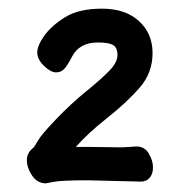

<svg xmlns="http://www.w3.org/2000/svg" viewBox="-20 -739 420 443"><path d="M183 -323Q122 -323 104.5 -319.5Q87 -316 86 -316Q66 -316 54 -334Q42 -352 42 -369.5Q42 -387 57 -398Q60 -401 67.5 -414.5Q75 -428 109.5 -464Q144 -500 178.5 -528Q213 -556 232 -575.5Q251 -595 251 -612Q251 -629 241 -635Q231 -641 206 -641Q163 -641 146 -608Q138 -592 130 -582Q122 -572 109.5 -572Q97 -572 81.5 -587Q66 -602 66 -618Q66 -634 82.5 -657Q99 -680 130.5 -699.5Q162 -719 215.5 -719Q269 -719 300.5 -690.5Q332 -662 332 -616.5Q332 -571 302.5 -537Q273 -503 227.5 -467Q182 -431 155 -400Q171 -400 187 -400L262 -399L294 -401H295Q314 -401 323.5 -384.5Q333 -368 333 -353Q333 -338 325.5 -329Q318 -320 305 -320Z"/></svg>

Font: LXGW ZhenKai
Style: Regular
Weight: 400
Designer: LXGW / Fontworks Inc.
Foundry: LXGW / Fontworks Inc.
Version: Version 0.800;June 8, 2025